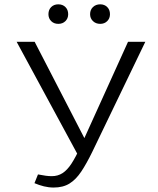

<svg xmlns="http://www.w3.org/2000/svg" viewBox="-20 -849 721 878"><path d="M225.4 8.6Q202.9 8.6 180.6 3.1Q158.3 -2.5 137.6 -11.4L153.7 -51.4Q174.3 -47.4 188.9 -45.4Q203.5 -43.4 216.7 -43.4Q244.5 -43.4 266 -57.3Q287.5 -71.2 306.8 -100.7Q326.1 -130.3 347.8 -177.6L565.5 -658H644.6L401.5 -153.5Q375.9 -101.1 351.7 -64.6Q327.5 -28.2 298 -9.8Q268.5 8.6 225.4 8.6ZM340 -133.5 56 -658H138.4L385.5 -179.4ZM246.6 -739.9Q226.6 -739.9 214 -752.5Q201.5 -765.1 201.5 -784Q201.5 -804.2 214 -816.7Q226.6 -829.2 246.6 -829.2Q266.6 -829.2 279.2 -816.7Q291.8 -804.2 291.8 -784Q291.8 -765.1 279.2 -752.5Q266.6 -739.9 246.6 -739.9ZM438.3 -739.9Q418.2 -739.9 405.1 -752.5Q392 -765.1 392 -784Q392 -804.2 405.1 -816.7Q418.2 -829.2 438.3 -829.2Q457.9 -829.2 470.4 -816.7Q482.9 -804.2 482.9 -784Q482.9 -765.1 470.4 -752.5Q457.9 -739.9 438.3 -739.9Z"/></svg>

Font: Ysabeau
Style: Bold
Weight: 700
Designer: Christian Thalmann (Catharsis Fonts)
Version: Version 2.000;gftools[0.9.27.dev2+g8671c4b]